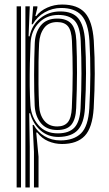

<svg xmlns="http://www.w3.org/2000/svg" viewBox="-20 -628 481 848"><path d="M130 200V42.5L124.2 -76.2H128.8Q145.2 -45.5 176.5 -26.6Q207.8 -7.8 246.5 -7.8Q306 -7.8 337.9 -39.1Q369.8 -70.5 374.5 -149.8Q378.5 -222 379 -297.2Q379.5 -372.5 375 -448Q369.8 -527.5 339.9 -560.1Q310 -592.8 250.2 -592.8Q211.5 -592.8 177.5 -573.5Q143.5 -554.2 124.5 -520.8H120L126.5 -600H145.2L145 -593.2L136 -557H140.2Q158.2 -580.8 188.9 -594.4Q219.5 -608 254.5 -608Q322.8 -608 355.5 -571.2Q388.2 -534.5 394.2 -449Q398.8 -373.5 398.5 -301.6Q398.2 -229.8 393.8 -149.5Q388.2 -63.5 354.2 -27.8Q320.2 8 253.8 8Q221.8 8 192.8 -4.5Q163.8 -17 144.8 -42.8H140L150.2 64.2V200ZM53.5 200V-600H72.8V200ZM92.2 200V-600H111.5L106.2 -467.8L110.8 -467.5Q120.8 -518 158.4 -547.8Q196 -577.5 246.2 -577.5Q300.8 -577.5 325.9 -546.9Q351 -516.2 355.8 -448.5Q360 -375.5 359.9 -304.5Q359.8 -233.5 355.2 -150Q351.2 -84.2 324 -54.2Q296.8 -24.2 239.5 -23.2Q191.8 -22.5 158.4 -52.5Q125 -82.5 113.2 -127.8H109L111.5 20.5V200ZM235.2 -39Q285 -39 309 -64.9Q333 -90.8 335.8 -150.2Q339.8 -233 339.8 -302.8Q339.8 -372.5 336.5 -447.2Q333.5 -511.2 309.5 -536.6Q285.5 -562 237.8 -562Q186.2 -562 152 -527.4Q117.8 -492.8 115 -437.8Q113 -397 111.9 -347.9Q110.8 -298.8 111.2 -249.9Q111.8 -201 114.5 -161.5Q118.2 -112 149.5 -75.5Q180.8 -39 235.2 -39ZM233 -53.8Q186.2 -53.8 161 -83.8Q135.8 -113.8 133.2 -161.5Q130.5 -223 130.6 -298.4Q130.8 -373.8 133.5 -437.8Q135.5 -485 160.2 -515.5Q185 -546 232.5 -546Q274.2 -546 294.5 -523.8Q314.8 -501.5 317.2 -447.8Q320.2 -377.2 320.1 -307.2Q320 -237.2 316.5 -150.5Q314.5 -100.8 295.2 -77.2Q276 -53.8 233 -53.8ZM232.8 -69.5Q264.2 -69.5 279.8 -88.5Q295.2 -107.5 297.2 -151Q301 -233.5 301 -304.4Q301 -375.2 297.8 -447.5Q295.8 -493 280.2 -511.8Q264.8 -530.5 232.2 -530.5Q194 -530.5 174.4 -503.8Q154.8 -477 152.8 -437Q151 -402.8 150.2 -355Q149.5 -307.2 150 -256.2Q150.5 -205.2 152.8 -161.2Q154.8 -120.5 175.4 -95Q196 -69.5 232.8 -69.5Z"/></svg>

Font: Big Shoulders Inline Text SemiBold
Style: Regular
Weight: 600
Designer: Patric King
Foundry: XO Type Co
Version: Version 1.000